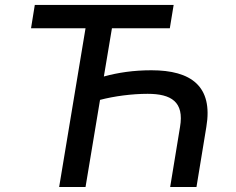

<svg xmlns="http://www.w3.org/2000/svg" viewBox="-20 -747 944 767"><path d="M673.7 -727.3H119L104 -634.2H321.7L216.3 0H321.7L379.6 -348C436.4 -362.9 507.1 -372.2 569.6 -372.2C664.1 -372.2 716.3 -340.2 699.2 -240.1L659.8 0H764.9L804.3 -240.1C831.7 -402.3 743.6 -466.3 584.9 -466.3C513.5 -466.3 451.3 -457 394.9 -441.4L427.2 -634.2H658.4Z"/></svg>

Font: Magic Ui Pro Medium
Style: Italic
Weight: 500
Italic angle: -9.39999°
Designer: Stefan Endress, Andreas Faust
Version: Version 1.000;FEAKit 1.0